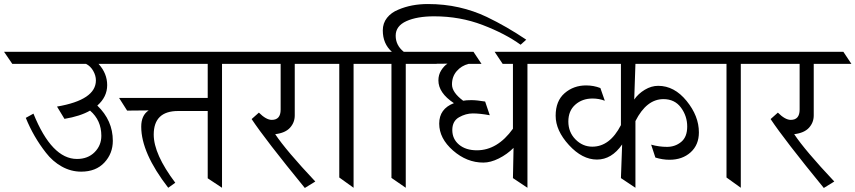

<svg xmlns="http://www.w3.org/2000/svg" viewBox="-88 -932 4246 953"><path d="M294 -143Q348 -143 381.5 -176.5Q415 -210 415 -258Q415 -335 359 -383Q310 -355 232 -342L195 -403Q388 -436 388 -533Q388 -557 374.5 -580.5Q361 -604 339 -615H-27L-68 -675H558L599 -615H401Q444 -568 444 -509.5Q444 -451 395 -408Q472 -334 472 -233Q472 -170 430 -125Q388 -80 315 -80Q264 -80 218.5 -105.5Q173 -131 140 -174Q78 -253 40 -347L78 -368Q169 -143 294 -143Z M1014 -615V0L943 -47V-381H796Q675 -381 675 -264Q675 -167 782 -25L747 0Q613 -173 613 -303Q613 -360 650 -384L543 -383L503 -446H943V-615H517L476 -675H1111L1151 -615Z M1375 -615V-359Q1375 -324 1351.5 -298Q1328 -272 1278 -266Q1332 -185 1477 -31L1425 1Q1228 -240 1161 -341L1197 -373Q1233 -337 1261 -337Q1305 -337 1305 -388V-615H1087L1047 -675H1522L1562 -615Z M1667 -615V0L1596 -51V-615H1481L1445 -675H1781L1817 -615Z M2067 -851Q1982 -851 1929 -827Q1876 -803 1876 -755Q1876 -707 1916 -675H2040L2079 -615H1926V0L1855 -49V-615H1741L1702 -675H1857Q1812 -715 1812 -781Q1812 -817 1833 -843.5Q1854 -870 1889 -884Q1954 -912 2035.5 -912Q2117 -912 2190 -895.5Q2263 -879 2328 -848Q2428 -800 2524 -735L2496 -710Q2420 -765 2307.5 -808Q2195 -851 2067 -851Z M2530 -615V0L2458 -48L2461 -198Q2429 -166 2388 -145.5Q2347 -125 2311 -125Q2229 -125 2160.5 -185Q2092 -245 2092 -318.5Q2092 -392 2165 -420Q2088 -471 2088 -533Q2088 -561 2102 -583Q2116 -605 2133 -616L2028 -615H2000L1960 -675H2262L2302 -615H2238Q2202 -606 2178.5 -578.5Q2155 -551 2155.5 -512Q2156 -473 2211 -432Q2226 -435 2252 -435Q2278 -435 2320 -428L2343 -360Q2294 -369 2259 -369Q2224 -369 2190.5 -350Q2157 -331 2157 -286.5Q2157 -242 2190.5 -214Q2224 -186 2279 -186Q2381 -186 2458 -293V-615H2407L2367 -675H2643L2683 -615Z M2821 -508Q2859 -508 2892 -495L2914 -432Q2885 -443 2853 -443Q2802 -443 2767.5 -412.5Q2733 -382 2733 -329Q2733 -276 2768.5 -240Q2804 -204 2852 -204Q2939 -204 2994 -311V-615H2603L2563 -675H3444L3484 -615H3066Q3066 -612 3063 -527Q3060 -442 3060 -438Q3080 -467 3112.5 -486.5Q3145 -506 3179 -506Q3259 -506 3320 -431Q3381 -356 3381 -275Q3381 -213 3340 -176Q3299 -139 3235 -139Q3201 -139 3165 -150L3144 -214Q3183 -203 3223 -203Q3263 -203 3293 -227.5Q3323 -252 3323 -304Q3323 -356 3292 -398Q3261 -440 3205 -440Q3121 -440 3066 -331V0L2994 -48L3000 -215Q2948 -140 2875 -140Q2802 -140 2736 -212Q2670 -284 2670 -357.5Q2670 -431 2714.5 -469.5Q2759 -508 2821 -508Z M3589 -615V0L3518 -51V-615H3403L3367 -675H3703L3739 -615Z M3951 -615V-359Q3951 -324 3927.5 -298Q3904 -272 3854 -266Q3908 -185 4053 -31L4001 1Q3804 -240 3737 -341L3773 -373Q3809 -337 3837 -337Q3881 -337 3881 -388V-615H3663L3623 -675H4098L4138 -615Z"/></svg>

Font: Halant
Style: Regular
Weight: 400
Designer: Hitesh Malaviya (Devanagari), Satya Rajpurohit (Latin)
Foundry: Indian Type Foundry
Version: Version 1.101;PS 1.0;hotconv 1.0.78;makeotf.lib2.5.61930; tt